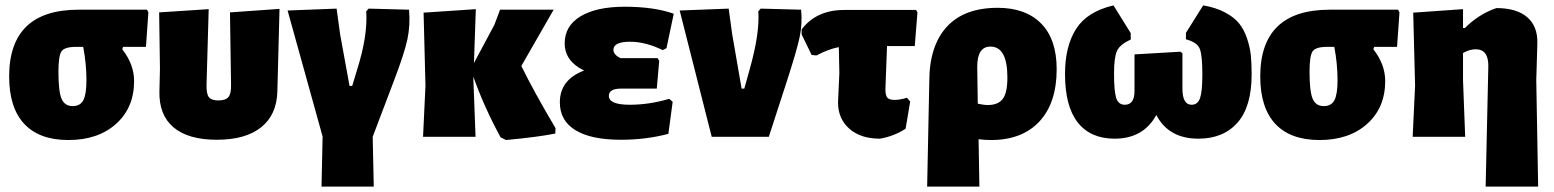

<svg xmlns="http://www.w3.org/2000/svg" viewBox="-20 -508 5770 713"><path d="M234 12Q126 12 70 -48Q14 -108 14 -224Q14 -472 272 -472H526L531 -462L522 -334H437L434 -325Q478 -269 478 -207Q478 -108 411 -48Q344 12 234 12ZM250 -114Q278 -114 289.5 -136Q301 -158 301 -210Q301 -271 289 -334H263Q220 -334 208.5 -317.5Q197 -301 197 -241Q197 -169 208.5 -141.5Q220 -114 250 -114Z M785 11Q679 11 624.5 -35Q570 -81 572 -169L574 -252L571 -462L755 -474L747 -194Q746 -160 755.5 -147.5Q765 -135 791 -135Q818 -135 828.5 -148Q839 -161 838 -194L834 -462L1018 -475L1010 -169Q1008 -82 950 -35.5Q892 11 785 11Z M1174 185 1178 -1 1048 -469 1230 -476 1243 -381 1278 -189H1288L1307 -252Q1346 -376 1340 -466L1349 -476L1499 -472Q1504 -415 1493 -362.5Q1482 -310 1441 -203L1364 0L1368 185Z M1551 0 1560 -190 1553 -461 1747 -474 1740 -274 1816 -416 1837 -472H2036L1916 -263Q1963 -167 2043 -32L2042 -12Q1977 1 1859 12L1839 2Q1776 -114 1738 -223V-210L1746 0Z M2286 11Q2175 11 2117 -24.5Q2059 -60 2059 -128Q2059 -212 2149 -246Q2077 -281 2077 -347Q2077 -412 2136 -447.5Q2195 -483 2300 -483Q2409 -483 2482 -457L2455 -329L2441 -322Q2377 -353 2320 -353Q2258 -353 2258 -323Q2258 -305 2284 -292H2422L2428 -282L2419 -179H2287Q2241 -179 2241 -152Q2241 -119 2319 -119Q2391 -119 2465 -141L2478 -130L2462 -11Q2379 11 2286 11Z M2955 -472Q2960 -420 2949.5 -370Q2939 -320 2899 -197L2835 0H2623L2504 -469L2686 -476L2699 -381L2734 -179H2744L2763 -247Q2802 -384 2796 -466L2805 -476Z M3248 7Q3176 7 3134 -30Q3092 -67 3092 -128L3097 -236L3095 -333Q3057 -326 3012 -302L2994 -304L2957 -380V-399Q3012 -471 3115 -471H3382L3387 -462L3377 -337H3274L3268 -177Q3268 -154 3275 -145.5Q3282 -137 3302 -137Q3322 -137 3348 -145L3360 -131L3343 -30Q3300 -2 3248 7Z M3423 185 3431 -206Q3431 -337 3495.5 -408Q3560 -479 3685 -479Q3789 -479 3846.5 -420.5Q3904 -362 3904 -251Q3904 -126 3840 -57Q3776 12 3660 12Q3636 12 3614 9L3617 185ZM3609 -260 3611 -123Q3633 -118 3648 -118Q3687 -118 3704 -141Q3721 -164 3721 -220Q3721 -335 3658 -335Q3609 -335 3609 -260Z M4119 7Q4030 7 3982.5 -53Q3935 -113 3935 -233Q3935 -336 3976 -400.5Q4017 -465 4115 -488L4179 -385V-361Q4139 -343 4128 -319Q4117 -295 4117 -235Q4117 -170 4125 -144.5Q4133 -119 4157 -119Q4193 -119 4193 -170V-306L4364 -316L4371 -310V-179Q4371 -119 4405 -119Q4428 -119 4436.5 -144Q4445 -169 4445 -232Q4445 -302 4435.5 -326.5Q4426 -351 4384 -362V-386L4448 -488Q4495 -480 4529 -462Q4563 -444 4581.5 -421Q4600 -398 4611 -365Q4622 -332 4625 -302.5Q4628 -273 4628 -232Q4628 -112 4575.5 -52.5Q4523 7 4430 7Q4320 7 4274 -81Q4226 7 4119 7Z M4880 12Q4772 12 4716 -48Q4660 -108 4660 -224Q4660 -472 4918 -472H5172L5177 -462L5168 -334H5083L5080 -325Q5124 -269 5124 -207Q5124 -108 5057 -48Q4990 12 4880 12ZM4896 -114Q4924 -114 4935.5 -136Q4947 -158 4947 -210Q4947 -271 4935 -334H4909Q4866 -334 4854.5 -317.5Q4843 -301 4843 -241Q4843 -169 4854.5 -141.5Q4866 -114 4896 -114Z M5413 -474V-404H5420Q5472 -456 5537 -478Q5612 -478 5651.5 -444Q5691 -410 5689 -346L5685 -210L5692 185H5497L5507 -264Q5507 -325 5460 -325Q5437 -325 5413 -311V-210L5421 0H5226L5235 -190L5228 -461Z"/></svg>

Font: Alegreya Sans SC Black
Style: Regular
Weight: 900
Designer: Juan Pablo del Peral
Foundry: Huerta Tipografica
Version: Version 2.007